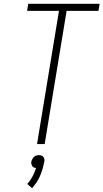

<svg xmlns="http://www.w3.org/2000/svg" viewBox="-20 -755 542 1006"><path d="M174 0 289 -698H122L128 -735H502L496 -698H329L214 0ZM148 231 123 209Q139 191 150.5 169.5Q162 148 169 125Q163 125 157.5 122.5Q152 120 149 115Q146 110 144.5 104Q143 98 144 92Q146 85 149.5 78.5Q153 72 158 67Q163 62 170 60Q177 58 184 58Q191 58 197 60Q203 62 207 67Q211 72 212.5 78.5Q214 85 212 92V94L209 105Q203 138 188 170.5Q173 203 148 231Z"/></svg>

Font: Iosevka SS18 Extralight
Style: Italic
Weight: 200
Italic angle: -9°
Monospace: yes
Designer: Belleve Invis
Foundry: Belleve Invis
Version: Version 25.1.1; ttfautohint (v1.8.4)